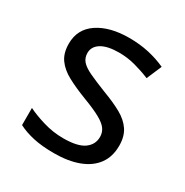

<svg xmlns="http://www.w3.org/2000/svg" viewBox="-134 -656 747 776"><g transform="rotate(30 239.5 -268.0)"><path d="M434 -148Q434 -96 408 -61Q382 -26 334 -8Q286 10 220 10Q164 10 123.5 1Q83 -8 52 -24V-104Q84 -88 129.5 -74.5Q175 -61 222 -61Q289 -61 319 -82.5Q349 -104 349 -140Q349 -160 338 -176Q327 -192 298.5 -208Q270 -224 217 -244Q165 -264 128 -284Q91 -304 71 -332Q51 -360 51 -404Q51 -472 106.5 -509Q162 -546 252 -546Q301 -546 343.5 -536.5Q386 -527 423 -510L393 -440Q359 -454 322 -464Q285 -474 246 -474Q192 -474 163.5 -456.5Q135 -439 135 -409Q135 -387 148 -371.5Q161 -356 191.5 -341.5Q222 -327 273 -307Q324 -288 360 -268Q396 -248 415 -219.5Q434 -191 434 -148Z"/></g></svg>

Font: umalayalam85
Style: Book
Weight: 400
Designer: Jelle Bosma - Monotype Design Team
Foundry: Monotype Imaging Inc.
Version: Version 2.003